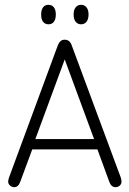

<svg xmlns="http://www.w3.org/2000/svg" viewBox="-20 -770 538 798"><path d="M385 -149 434 -15Q442 8 460 8Q470 8 477.5 1.5Q485 -5 485 -15Q485 -22 482 -32L279 -579Q275 -592 267.5 -598.5Q260 -605 249 -605Q238 -605 231 -598.5Q224 -592 219 -578L17 -31Q16 -27 15 -23Q14 -19 14 -15Q14 -6 21.5 1Q29 8 39 8Q56 8 64 -14L114 -149ZM371 -192H127L249 -523ZM181 -750Q167 -750 159 -739.5Q151 -729 151 -710Q151 -690 159 -679.5Q167 -669 182 -669Q196 -669 204 -679.5Q212 -690 212 -710Q212 -729 204 -739.5Q196 -750 181 -750ZM317 -750Q303 -750 294.5 -739.5Q286 -729 286 -710Q286 -690 294.5 -679.5Q303 -669 317 -669Q331 -669 339.5 -679.5Q348 -690 348 -710Q348 -729 339.5 -739.5Q331 -750 317 -750Z"/></svg>

Font: Beiruti Light
Style: Regular
Weight: 300
Designer: Arlette Boutros
Foundry: Boutros
Version: Version 1.41